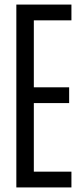

<svg xmlns="http://www.w3.org/2000/svg" viewBox="-20 -820 355 840"><path d="M51.5 0V-800H292.5V-731H128V-438H282.5V-369H128V-69H292.5V0Z"/></svg>

Font: Big Shoulders Display Thin Medium
Style: Regular
Weight: 500
Version: Version 2.002